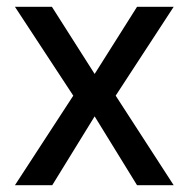

<svg xmlns="http://www.w3.org/2000/svg" viewBox="-20 -546 556 566"><path d="M24 0 196 -264 24 -526H133L259 -328L384 -526H492L321 -264L492 0H384L259 -203L134 0Z"/></svg>

Font: DM Sans 9pt Medium
Style: Regular
Weight: 500
Version: Version 4.004;gftools[0.9.30]